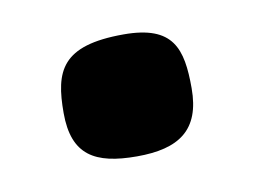

<svg xmlns="http://www.w3.org/2000/svg" viewBox="-35 -414 320 243"><g transform="rotate(-10 125.5 -292.5)"><path d="M208 -288C208 -339 199 -370 135 -370C55 -370 43 -339 43 -285C43 -231 71 -215 125 -215C179 -215 208 -234 208 -288Z"/></g></svg>

Font: Enriqueta
Style: Bold
Weight: 700
Designer: Viviana Monsalve, Gustavo Ibarra
Foundry: Viviana Monsalve, Gustavo Ibarra
Version: Version 1.002